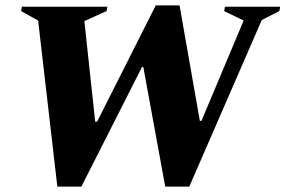

<svg xmlns="http://www.w3.org/2000/svg" viewBox="-20 -685 1056 710"><path d="M192 5 121 -609 58 -644 61 -660H377L374 -644L292 -607L332 -235H339L556 -665H644L719 -238H725L881 -609L809 -644L812 -660H1016L1013 -644L948 -611L680 5H591L510 -437H505L281 5Z"/></svg>

Font: Spectral ExtraBold
Style: Italic
Weight: 800
Italic angle: -10°
Designer: Jean-Baptiste Levee
Foundry: Production Type
Version: Version 2.001